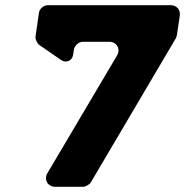

<svg xmlns="http://www.w3.org/2000/svg" viewBox="-20 -720 713 740"><path d="M662 -586 673 -660C676 -682 661 -700 638 -700H164C148 -700 132 -686 130 -670L117 -580C115 -570 123 -553 131 -547L215 -489C235 -475 259 -486 262 -510L265 -529C268 -545 283 -559 300 -559H401C430 -559 446 -531 431 -506L163 -53C148 -28 164 0 193 0H300C310 0 325 -9 330 -17L658 -573C659 -574 662 -584 662 -586Z"/></svg>

Font: Trueno
Style: RoundBdIt
Weight: 700
Designer: Julieta Ulanovsky, Jasper
Foundry: Julieta Ulanovsky, Cannot Into Space Fonts
Version: Version 3.001